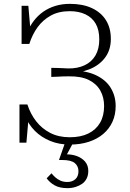

<svg xmlns="http://www.w3.org/2000/svg" viewBox="-20 -740 673 996"><path d="M342 10Q286 10 240 -9Q194 -28 161 -61Q128 -94 111 -138L130 -149L117 0H81V-198H122Q138 -149 167.5 -111Q197 -73 240.5 -50.5Q284 -28 342 -28Q399 -28 438.5 -47.5Q478 -67 499 -103Q520 -139 520 -190Q520 -235 500.5 -270Q481 -305 441 -325Q401 -345 336 -344Q321 -344 306 -343.5Q291 -343 276 -342Q261 -341 246 -341V-388Q260 -388 274.5 -387.5Q289 -387 303 -386.5Q317 -386 332 -385Q382 -384 419 -401.5Q456 -419 475.5 -453Q495 -487 495 -535Q495 -585 476.5 -617Q458 -649 423.5 -665.5Q389 -682 342 -682Q285 -682 244 -659.5Q203 -637 175.5 -599.5Q148 -562 132 -512H92V-710H127L140 -561L122 -572Q134 -604 155 -631.5Q176 -659 203.5 -678.5Q231 -698 266 -709Q301 -720 343 -720Q409 -720 456.5 -698Q504 -676 529.5 -635.5Q555 -595 555 -538Q555 -481 525 -441Q495 -401 443.5 -380.5Q392 -360 327 -360L382 -381V-355L342 -375Q424 -375 476.5 -350.5Q529 -326 554.5 -284Q580 -242 580 -190Q580 -145 563.5 -108.5Q547 -72 516 -45.5Q485 -19 441 -4.5Q397 10 342 10ZM362 -4 320 74 314 61Q349 59 377 69Q405 79 421.5 98.5Q438 118 438 147Q438 169 429.5 186Q421 203 406 213.5Q391 224 371.5 230Q352 236 330 236Q290 236 264.5 222Q239 208 222 185L247 159Q256 170 267 180Q278 190 293.5 197Q309 204 329 204Q355 204 371 189.5Q387 175 387 148Q387 122 368 106Q349 90 303 90H286L319 -4Z"/></svg>

Font: Roboto Serif 36pt ExtraLight
Style: Regular
Weight: 250
Designer: Greg Gazdowicz
Foundry: Commercial Type
Version: Version 1.008